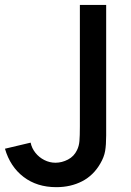

<svg xmlns="http://www.w3.org/2000/svg" viewBox="-20 -740 528 774"><path d="M0 -140.5 103.5 -165Q108 -142.5 122.8 -124Q137.5 -105.5 158.8 -94.8Q180 -84 203.5 -84Q229.5 -84 254 -96.8Q278.5 -109.5 290.5 -135Q298.5 -151 300.2 -171.2Q302 -191.5 302 -230.5V-720H408V-230.5V-194Q408 -156 403.8 -131.2Q399.5 -106.5 384.5 -81Q357 -33 311 -9.2Q265 14.5 207 14.5Q129 14.5 75 -26.8Q21 -68 0 -140.5Z"/></svg>

Font: Hauora SemiBold
Style: Regular
Weight: 600
Designer: Wayne Shih
Foundry: WCYS
Version: Version 1.001